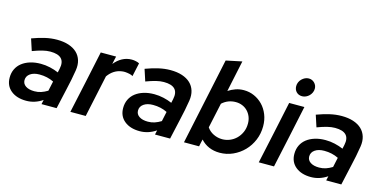

<svg xmlns="http://www.w3.org/2000/svg" viewBox="-72 -1121 3006 1510"><g transform="rotate(15 1430.5 -366.0)"><path d="M187 6Q109 6 62 -32.5Q15 -71 15 -137Q15 -176 30 -207Q45 -238 72.5 -259.5Q100 -281 138.5 -293Q177 -305 225 -305Q263 -305 300.5 -296.5Q338 -288 370 -274Q372 -282 373.5 -290Q375 -298 377 -306Q401 -417 272 -417Q243 -417 208.5 -408.5Q174 -400 129 -383Q121 -407 113.5 -430.5Q106 -454 98 -478Q152 -498 201.5 -509.5Q251 -521 299 -521Q353 -521 394 -507.5Q435 -494 461.5 -469Q488 -444 499 -408Q510 -372 503 -327Q490 -245 470.5 -163Q451 -81 434 0H311Q313 -9 315 -18Q317 -27 319 -36Q257 6 187 6ZM133 -148Q133 -118 159 -100.5Q185 -83 230 -83Q259 -83 284.5 -91.5Q310 -100 336 -116L353 -195Q301 -221 237 -221Q190 -221 161.5 -201Q133 -181 133 -148Z M546 0Q574 -129 601.5 -256.5Q629 -384 656 -513H781Q777 -496 773.5 -480.5Q770 -465 767 -449Q795 -484 830.5 -503Q866 -522 907 -522Q924 -522 941.5 -518Q959 -514 969 -508Q963 -480 957 -453Q951 -426 945 -398Q936 -405 917 -409Q898 -413 881 -414Q875 -414 869 -414Q863 -414 858 -413Q789 -405 744 -342L671 0Z M1111 6Q1033 6 986 -32.5Q939 -71 939 -137Q939 -176 954 -207Q969 -238 996.5 -259.5Q1024 -281 1062.5 -293Q1101 -305 1149 -305Q1187 -305 1224.5 -296.5Q1262 -288 1294 -274Q1296 -282 1297.5 -290Q1299 -298 1301 -306Q1325 -417 1196 -417Q1167 -417 1132.5 -408.5Q1098 -400 1053 -383Q1045 -407 1037.5 -430.5Q1030 -454 1022 -478Q1076 -498 1125.5 -509.5Q1175 -521 1223 -521Q1277 -521 1318 -507.5Q1359 -494 1385.5 -469Q1412 -444 1423 -408Q1434 -372 1427 -327Q1414 -245 1394.5 -163Q1375 -81 1358 0H1235Q1237 -9 1239 -18Q1241 -27 1243 -36Q1181 6 1111 6ZM1057 -148Q1057 -118 1083 -100.5Q1109 -83 1154 -83Q1183 -83 1208.5 -91.5Q1234 -100 1260 -116L1277 -195Q1225 -221 1161 -221Q1114 -221 1085.5 -201Q1057 -181 1057 -148Z M2040 -282Q2040 -222 2018 -169.5Q1996 -117 1958 -78Q1920 -39 1869.5 -16Q1819 7 1762 7Q1714 7 1674.5 -10Q1635 -27 1607 -59Q1603 -44 1600 -29.5Q1597 -15 1594 0H1471Q1509 -177 1546 -353Q1583 -529 1621 -706L1750 -733L1696 -478Q1723 -496 1754.5 -507Q1786 -518 1821 -518Q1866 -518 1905.5 -500.5Q1945 -483 1975 -452Q2005 -421 2022.5 -377.5Q2040 -334 2040 -282ZM1784 -411Q1720 -411 1673 -368Q1662 -317 1651 -266Q1640 -215 1629 -164Q1649 -134 1683 -117.5Q1717 -101 1754 -101Q1786 -101 1815.5 -113Q1845 -125 1868 -147.5Q1891 -170 1905 -201.5Q1919 -233 1919 -272Q1919 -302 1909 -327Q1899 -352 1881 -371Q1863 -390 1838 -400.5Q1813 -411 1784 -411Z M2274 -590Q2245 -590 2227 -608.5Q2209 -627 2209 -656Q2209 -672 2215.5 -687Q2222 -702 2233.5 -713.5Q2245 -725 2259.5 -732Q2274 -739 2290 -739Q2318 -739 2337 -719.5Q2356 -700 2356 -673Q2356 -656 2349 -641Q2342 -626 2331 -615Q2320 -604 2305 -597Q2290 -590 2274 -590ZM2314 -513Q2287 -384 2259.5 -256.5Q2232 -129 2204 0H2080Q2108 -129 2135.5 -256.5Q2163 -384 2190 -513Z M2505 6Q2427 6 2380 -32.5Q2333 -71 2333 -137Q2333 -176 2348 -207Q2363 -238 2390.5 -259.5Q2418 -281 2456.5 -293Q2495 -305 2543 -305Q2581 -305 2618.5 -296.5Q2656 -288 2688 -274Q2690 -282 2691.5 -290Q2693 -298 2695 -306Q2719 -417 2590 -417Q2561 -417 2526.5 -408.5Q2492 -400 2447 -383Q2439 -407 2431.5 -430.5Q2424 -454 2416 -478Q2470 -498 2519.5 -509.5Q2569 -521 2617 -521Q2671 -521 2712 -507.5Q2753 -494 2779.5 -469Q2806 -444 2817 -408Q2828 -372 2821 -327Q2808 -245 2788.5 -163Q2769 -81 2752 0H2629Q2631 -9 2633 -18Q2635 -27 2637 -36Q2575 6 2505 6ZM2451 -148Q2451 -118 2477 -100.5Q2503 -83 2548 -83Q2577 -83 2602.5 -91.5Q2628 -100 2654 -116L2671 -195Q2619 -221 2555 -221Q2508 -221 2479.5 -201Q2451 -181 2451 -148Z"/></g></svg>

Font: Rosa Sans SemiBold
Style: Italic
Weight: 600
Italic angle: -12°
Designer: Pentagram / MCKL
Foundry: Pentagram / MCKL
Version: Version 1.005;September 16, 2019;FontCreator 11.5.0.2425 64-